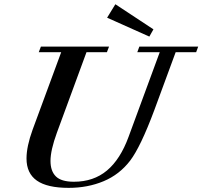

<svg xmlns="http://www.w3.org/2000/svg" viewBox="-20 -886 969 919"><path d="M694.8 -710.9 492.7 -801.3 532.2 -865.7 714.4 -745.6ZM308.6 13.2Q206.1 13.2 156.5 -21.5Q106.9 -56.2 106.9 -127.4Q106.9 -185.1 136.2 -265.6L272.9 -636.2H165.5L175.8 -663.1H502L491.7 -636.2H394L252.4 -251Q221.7 -167 221.7 -115.7Q221.7 -66.9 247.6 -41.5Q273.4 -16.1 333.5 -16.1Q427.7 -16.1 491.9 -69.8Q556.2 -123.5 595.7 -231.9L744.6 -636.2H637.2L647 -663.1H928.7L918.9 -636.2H820.8L718.8 -359.4Q653.3 -183.6 603 -117.2Q551.8 -50.3 475.8 -18.6Q399.9 13.2 308.6 13.2Z"/></svg>

Font: Elstob 14pt SemiBold
Style: Italic
Weight: 600
Italic angle: -20°
Designer: Peter S. Baker
Version: Version 1.015